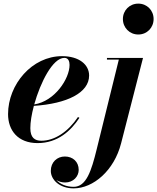

<svg xmlns="http://www.w3.org/2000/svg" viewBox="-20 -780 868 1060"><path d="M147.5 -72.5C147.5 -105.5 154.5 -149.5 167 -195.5C350.5 -207.5 472 -268 472 -363C472 -423 417 -470 322.5 -470C157 -470 24.5 -314.5 24.5 -150C24.5 -60 79 10 187.5 10C299 10 372 -58.5 418.5 -129.5L410.5 -134C356 -52.5 281.5 -3 208.5 -3C172 -3 147.5 -19.5 147.5 -72.5ZM335.5 -460.5C357 -460.5 364 -442 364 -421.5C364 -345 282 -221 169 -203.5C203 -325 271 -460.5 335.5 -460.5Z M658.5 -675C658.5 -627 695.5 -589.5 743.5 -589.5C791.5 -589.5 828 -627 828 -675C828 -723 791.5 -760 743.5 -760C695.5 -760 658.5 -723 658.5 -675ZM769.5 -460H570.5V-451H636L514 43.5C484.5 163.5 456.5 251.5 386.5 251.5C345.5 251.5 311.5 236 291 214C304.5 222.5 321.5 227.5 339.5 227.5C385.5 227.5 414.5 193.5 414.5 158C414.5 113 382 84 338 84C295.5 84 260.5 115 260.5 163.5C260.5 212.5 309.5 260 386 260C496 260 610.5 160.5 648.5 11.5Z"/></svg>

Font: Bodoni* 24pt
Style: Bold Italic
Weight: 700
Italic angle: -13°
Version: Version 2.3